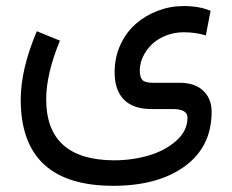

<svg xmlns="http://www.w3.org/2000/svg" viewBox="-20 -365 761 629"><path d="M176.3 -231.9Q131.3 -122.1 131.3 -40Q131.3 159.2 353.5 160.2Q412.6 160.2 466.6 144.5Q520.5 128.9 557.4 96.2Q594.2 63.5 594.2 20.5Q594.2 -7.8 545.9 -7.8H475.6Q416.5 -7.8 386 -38.6Q355.5 -69.3 355.5 -128.4Q355.5 -176.8 374.3 -217.8Q393.1 -258.8 424.3 -286.4Q455.6 -314 496.6 -329.6Q537.6 -345.2 582 -345.2Q632.8 -345.2 669.9 -329.6L654.3 -249Q621.1 -259.3 582 -259.3Q550.8 -259.3 523.2 -248.3Q495.6 -237.3 477.3 -219.5Q459 -201.7 448.5 -179.4Q438 -157.2 438 -134.8Q438 -112.3 446.5 -103Q455.1 -93.8 480.5 -93.8H568.4Q618.7 -93.8 646 -67.6Q673.3 -41.5 673.3 1Q673.3 115.7 585.4 179.7Q497.6 243.7 351.1 243.7Q47.9 243.7 47.9 -38.6Q47.9 -138.2 100.6 -262.7Z"/></svg>

Font: Vazir FD-WOL
Style: FD-WOL
Weight: 400
Foundry: Based on Dejavu fonts, by Saber Rastikerdar
Version: Version 26.0.0